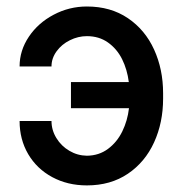

<svg xmlns="http://www.w3.org/2000/svg" viewBox="-20 -558 560 588"><path d="M137.7 -354.5H40Q40 -403.3 68.4 -445.6Q96.7 -487.8 144.3 -512.9Q191.9 -538.1 246.1 -538.1Q318.8 -538.1 371.6 -502.4Q424.3 -466.8 451.9 -406.2Q479.5 -345.7 479.5 -272.5V-255.9Q479.5 -182.6 451.9 -122.1Q424.3 -61.5 371.6 -25.9Q318.8 9.8 246.1 9.8Q187 9.8 139.9 -15.6Q92.8 -41 66.4 -85.9Q40 -130.9 40 -187.5H137.7Q137.7 -159.7 152.6 -135.3Q167.5 -110.8 192.4 -96.2Q217.3 -81.5 246.1 -81.1Q283.2 -81.5 310.8 -102.1Q338.4 -122.6 354.5 -155.5Q370.6 -188.5 375 -226.6H197.3V-306.6H374.5Q369.6 -345.2 353.8 -377Q337.9 -408.7 310.5 -428Q283.2 -447.3 246.1 -447.3Q219.2 -447.3 194.1 -434.8Q168.9 -422.4 153.3 -400.9Q137.7 -379.4 137.7 -354.5Z"/></svg>

Font: Pretendard JP Medium
Style: Regular
Weight: 500
Designer: Base glyphs from Inter by Rasmus Andersson; Hangeul glyphs from Noto Sans CJK(Source Han Sans) by Jang Soo-young and Kan
Foundry: Kil Hyung-jin
Version: Version 1.309